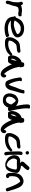

<svg xmlns="http://www.w3.org/2000/svg" viewBox="2415 -3198 929 5805"><g transform="rotate(90 2879.5 -295.5)"><path d="M-3 -52C-3 -32 12 -6 45 -6C72 -6 92 -23 97 -44V-47L98 -64C102 -98 122 -137 136 -181L137 -182C143 -207 155 -234 159 -267C162 -285 166 -304 171 -315L181 -339L194 -364C202 -380 212 -385 244 -389L263 -393C279 -396 302 -395 322 -392C391 -381 391 -382 391 -382C400 -382 409 -383 423 -385H431C494 -396 483 -495 419 -486H410C402 -485 399 -484 387 -482L385 -483L369 -487C360 -489 351 -491 341 -492L312 -495C270 -499 233 -494 211 -488L180 -481C169 -476 156 -472 141 -464C137 -473 132 -482 126 -492C98 -552 8 -514 32 -454C36 -443 38 -442 40 -437C46 -418 47 -391 47 -362C47 -349 46 -337 45 -330V-328C45 -314 43 -301 43 -285V-270C43 -262 42 -250 41 -242C35 -217 29 -186 21 -161C13 -134 0 -105 -2 -71Z M477 -304C463 -273 472 -248 485 -232C483 -183 494 -145 516 -107C567 -19 702 45 897 29C954 24 997 16 1027 6L1064 -8C1079 -10 1087 -15 1091 -19L1092 -18C1105 -53 1089 -84 1070 -97C1058 -106 1045 -110 1030 -105L1029 -103L990 -88C966 -82 928 -77 880 -72C792 -65 713 -82 670 -106C639 -122 614 -138 597 -161C622 -159 654 -158 685 -157C777 -154 857 -171 917 -188C994 -213 1067 -249 1099 -312V-316C1127 -387 1087 -450 1051 -486C1019 -515 978 -543 906 -555C764 -576 667 -530 605 -479C564 -435 531 -373 508 -310C492 -309 483 -306 477 -304ZM595 -273C616 -323 662 -378 705 -414C743 -441 772 -455 821 -458C895 -463 937 -443 975 -417C999 -396 1014 -372 1005 -351C998 -339 971 -324 939 -312H938C894 -289 838 -269 776 -256C711 -242 643 -253 595 -273Z M1124 -224C1105 -173 1086 -85 1126 -26C1152 6 1212 18 1273 20C1402 24 1512 -17 1570 -60C1597 -81 1620 -111 1646 -137L1647 -136C1652 -148 1664 -176 1643 -195C1615 -208 1589 -195 1578 -177C1566 -164 1546 -154 1517 -139V-138C1499 -128 1471 -116 1444 -104C1395 -84 1302 -69 1246 -87L1244 -88C1235 -89 1227 -89 1222 -89V-92L1206 -99C1205 -106 1204 -118 1206 -132C1213 -199 1265 -266 1316 -312C1350 -332 1375 -334 1424 -338C1444 -340 1482 -346 1511 -346H1515L1517 -349C1558 -365 1569 -376 1569 -388C1578 -411 1568 -442 1540 -449L1537 -448H1495C1477 -445 1478 -443 1456 -441C1427 -439 1398 -439 1364 -435C1296 -429 1248 -399 1215 -371C1179 -332 1143 -274 1124 -224Z M1657 -247C1646 -183 1648 -121 1690 -79V-75H1695C1729 -72 1789 -71 1844 -75C1890 -104 1908 -149 1920 -192C1925 -178 1933 -160 1941 -145C1976 -63 2031 33 2093 94C2122 119 2151 137 2189 145C2263 162 2298 113 2311 90L2319 70C2331 29 2309 -5 2288 -15C2271 -25 2245 -20 2231 13C2228 19 2227 24 2225 34L2218 48C2218 48 2217 48 2216 49C2212 46 2208 42 2198 33C2180 13 2155 -16 2132 -51C2070 -149 2017 -278 2000 -404C1999 -408 1997 -411 1997 -414C2006 -424 2015 -443 2016 -468C2017 -473 2014 -479 2001 -484C2002 -495 2002 -512 2003 -525C1997 -537 1971 -576 1910 -562C1890 -559 1882 -555 1876 -550C1871 -535 1861 -509 1856 -483C1807 -471 1776 -450 1750 -424C1709 -381 1670 -317 1657 -247ZM1756 -229C1765 -268 1788 -306 1819 -338C1804 -269 1796 -203 1761 -153C1753 -169 1749 -199 1756 -229Z M2319 -431C2325 -397 2330 -356 2336 -312C2346 -258 2362 -197 2380 -146C2393 -102 2410 -59 2434 -25C2451 -10 2497 21 2571 3C2624 -13 2652 -51 2669 -78C2681 -94 2690 -114 2696 -135C2717 -202 2730 -275 2751 -338C2770 -393 2793 -462 2801 -529L2803 -539C2804 -544 2806 -555 2794 -564C2777 -575 2712 -575 2704 -556L2702 -543C2700 -536 2697 -521 2694 -504C2687 -464 2666 -415 2646 -370C2599 -273 2587 -163 2531 -95C2501 -132 2479 -194 2457 -251C2441 -299 2432 -350 2425 -398C2422 -410 2420 -416 2419 -424C2423 -432 2432 -450 2432 -476C2432 -489 2406 -494 2382 -494C2374 -494 2363 -494 2350 -489H2349C2333 -480 2313 -460 2319 -431Z M2801 -144C2793 -74 2815 -16 2852 26C2891 67 2941 83 3048 83H3049C3156 60 3205 -13 3232 -83C3242 -78 3259 -71 3280 -72C3292 -72 3302 -75 3311 -78C3333 -92 3338 -112 3332 -132C3315 -202 3297 -279 3283 -358C3268 -446 3252 -542 3252 -636V-637C3251 -656 3252 -669 3254 -677L3259 -699C3266 -723 3242 -738 3220 -740H3219C3197 -741 3157 -740 3147 -722L3139 -698C3135 -680 3133 -661 3134 -634C3134 -611 3135 -580 3139 -547C3149 -469 3165 -389 3183 -312C3161 -332 3135 -352 3099 -366C2992 -416 2903 -350 2872 -312H2863C2835 -267 2807 -212 2801 -144ZM2904 -71C2893 -111 2902 -159 2917 -196C2934 -234 2964 -274 2993 -294H3001V-300C3015 -309 3020 -309 3028 -305C3046 -295 3074 -269 3088 -245L3119 -198C3125 -190 3129 -184 3139 -170C3122 -117 3093 -55 3061 -26C3052 -20 2975 -1 2980 -10C2949 -19 2912 -46 2904 -71Z M3339 -247C3328 -183 3330 -121 3372 -79V-75H3377C3411 -72 3471 -71 3526 -75C3572 -104 3590 -149 3602 -192C3607 -178 3615 -160 3623 -145C3658 -63 3713 33 3775 94C3804 119 3833 137 3871 145C3945 162 3980 113 3993 90L4001 70C4013 29 3991 -5 3970 -15C3953 -25 3927 -20 3913 13C3910 19 3909 24 3907 34L3900 48C3900 48 3899 48 3898 49C3894 46 3890 42 3880 33C3862 13 3837 -16 3814 -51C3752 -149 3699 -278 3682 -404C3681 -408 3679 -411 3679 -414C3688 -424 3697 -443 3698 -468C3699 -473 3696 -479 3683 -484C3684 -495 3684 -512 3685 -525C3679 -537 3653 -576 3592 -562C3572 -559 3564 -555 3558 -550C3553 -535 3543 -509 3538 -483C3489 -471 3458 -450 3432 -424C3391 -381 3352 -317 3339 -247ZM3438 -229C3447 -268 3470 -306 3501 -338C3486 -269 3478 -203 3443 -153C3435 -169 3431 -199 3438 -229Z M4021 -224C4002 -173 3983 -85 4023 -26C4049 6 4109 18 4170 20C4299 24 4409 -17 4467 -60C4494 -81 4517 -111 4543 -137L4544 -136C4549 -148 4561 -176 4540 -195C4512 -208 4486 -195 4475 -177C4463 -164 4443 -154 4414 -139V-138C4396 -128 4368 -116 4341 -104C4292 -84 4199 -69 4143 -87L4141 -88C4132 -89 4124 -89 4119 -89V-92L4103 -99C4102 -106 4101 -118 4103 -132C4110 -199 4162 -266 4213 -312C4247 -332 4272 -334 4321 -338C4341 -340 4379 -346 4408 -346H4412L4414 -349C4455 -365 4466 -376 4466 -388C4475 -411 4465 -442 4437 -449L4434 -448H4392C4374 -445 4375 -443 4353 -441C4324 -439 4295 -439 4261 -435C4193 -429 4145 -399 4112 -371C4076 -332 4040 -274 4021 -224Z M4546 -658C4546 -627 4571 -605 4599 -605C4627 -605 4650 -628 4650 -656C4650 -685 4625 -709 4596 -709C4565 -709 4546 -684 4546 -658ZM4554 -352C4554 -332 4556 -311 4556 -289C4556 -267 4556 -242 4557 -217L4559 -141C4560 -104 4566 -41 4570 -13V-11C4572 -6 4573 -5 4575 3C4579 16 4588 25 4594 30C4631 59 4683 23 4673 -20C4654 -92 4656 -200 4656 -289V-355H4655C4653 -386 4654 -415 4659 -439L4662 -457C4666 -474 4659 -487 4652 -495C4621 -536 4568 -508 4562 -473V-472L4560 -452C4555 -424 4552 -389 4554 -352Z M4669 -262C4669 -222 4682 -185 4697 -156C4710 -129 4729 -98 4752 -74C4776 -51 4803 -39 4834 -24C4856 -14 4886 6 4934 9C5004 17 5058 -7 5089 -28C5126 -61 5155 -104 5170 -156C5186 -202 5201 -262 5205 -318C5207 -356 5194 -380 5172 -402C5145 -426 5076 -458 5011 -464H5007C5001 -464 4994 -464 4986 -463C4994 -475 4998 -487 4994 -504C5007 -518 5028 -536 5042 -552C5065 -574 5086 -606 5098 -623L5111 -641C5148 -692 5067 -756 5014 -701L4998 -684C4972 -659 4944 -621 4934 -611C4922 -598 4888 -565 4872 -542C4862 -527 4861 -510 4866 -491L4867 -480C4872 -461 4887 -449 4908 -443C4905 -441 4906 -441 4901 -436C4875 -438 4847 -441 4816 -441C4776 -441 4715 -396 4715 -396C4688 -363 4669 -317 4669 -262ZM4769 -241C4769 -286 4788 -317 4814 -344H4815C4840 -344 4867 -342 4897 -340H4899C4982 -340 5062 -349 5085 -335C5087 -332 5091 -323 5104 -316V-310C5094 -195 5058 -76 4977 -36C4967 -33 4954 -32 4934 -39C4895 -54 4845 -84 4823 -118C4797 -157 4769 -194 4769 -241Z M5205 -158C5205 -121 5202 -66 5240 -34C5252 -24 5269 -12 5290 -12H5298C5332 -12 5362 -34 5362 -62C5362 -86 5344 -105 5310 -112C5307 -121 5305 -140 5305 -158V-219C5306 -239 5308 -260 5311 -282C5320 -356 5368 -407 5430 -433H5431C5445 -439 5457 -443 5457 -443C5457 -443 5458 -443 5462 -441C5492 -423 5516 -383 5536 -347C5579 -270 5597 -227 5635 -128L5663 -42C5671 -11 5702 -3 5726 -10C5749 -16 5767 -36 5761 -66L5760 -67L5734 -155C5705 -257 5689 -304 5655 -384C5633 -431 5604 -489 5540 -522C5478 -555 5420 -544 5369 -523C5318 -501 5283 -471 5258 -435C5218 -378 5208 -302 5205 -221Z"/></g></svg>

Font: Stray Cat
Style: ExBlkExt
Weight: 1000
Version: Version 1.0